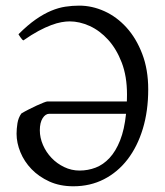

<svg xmlns="http://www.w3.org/2000/svg" viewBox="-20 -650 588 685"><path d="M263.7 -41.5Q293.9 -41.5 321.3 -52Q348.6 -62.5 370.8 -86.4Q393.1 -110.4 408.4 -148.9Q423.8 -187.5 429.7 -244.1H156.2Q142.1 -244.1 132.1 -228.3Q122.1 -212.4 122.1 -185.1Q122.1 -158.7 133.3 -132.8Q144.5 -106.9 163.8 -86.7Q183.1 -66.4 209 -54Q234.9 -41.5 263.7 -41.5ZM508.8 -331.1Q508.8 -253.9 489.5 -190.4Q470.2 -127 435.1 -81.3Q399.9 -35.6 350.8 -10.5Q301.8 14.6 241.7 14.6Q193.8 14.6 156.2 -2.4Q118.7 -19.5 92.5 -46.6Q66.4 -73.7 52.7 -107.2Q39.1 -140.6 39.1 -172.9Q39.1 -189.9 42.2 -210Q45.4 -230 56.2 -245.1Q67.4 -252 82.3 -259.5Q97.2 -267.1 110.8 -273.4Q124.5 -279.8 135.3 -283.9Q146 -288.1 149.4 -288.1H432.6Q432.6 -293.9 432.9 -300Q433.1 -306.2 433.1 -313Q433.1 -377.9 414.3 -426.8Q395.5 -475.6 365.7 -508.3Q335.9 -541 299.8 -557.4Q263.7 -573.7 228.5 -573.7Q215.3 -573.7 199 -570.8Q182.6 -567.9 162.4 -560.3Q142.1 -552.7 117.4 -539.6Q92.8 -526.4 63.5 -505.9Q61 -506.8 58.3 -510Q55.7 -513.2 53.2 -516.6Q50.8 -520 48.8 -523.2Q46.9 -526.4 45.9 -527.8Q78.6 -560.5 107.4 -580.6Q136.2 -600.6 162.6 -611.6Q189 -622.6 213.4 -626.2Q237.8 -629.9 262.7 -629.9Q308.6 -629.9 352.8 -609.9Q397 -589.8 431.6 -551.5Q466.3 -513.2 487.5 -457.5Q508.8 -401.9 508.8 -331.1Z"/></svg>

Font: Gentium Plus Phon
Style: Regular
Weight: 400
Designer: J. Victor Gaultney, Annie Olsen, Iska Routamaa, Becca Hirsbrunner
Foundry: SIL International
Version: Version 5.000